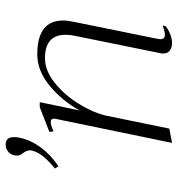

<svg xmlns="http://www.w3.org/2000/svg" viewBox="6 -642 645 698"><g transform="rotate(-90 329.0 -292.5)"><path d="M178 -545Q170 -505 143.5 -468.5Q117 -432 74 -403L66 -416Q123 -462 131 -499Q132 -502 132 -507Q132 -518 122 -532Q121 -533 117 -539Q113 -545 113 -554Q113 -572 124.5 -583.5Q136 -595 153 -595Q180 -595 180 -565Q180 -553 178 -545ZM538 -46 536 -33Q536 -16 552 -16Q562 -16 586 -24L583 -13Q569 -2 552.5 4Q536 10 522 10Q506 10 495 2Q484 -6 484 -22Q484 -29 485 -32L548 -342Q552 -359 552 -377Q552 -452 467 -452Q423 -452 380 -418.5Q337 -385 304.5 -334.5Q272 -284 259 -234L211 0L159 10L247 -416V-420Q247 -431 235 -431Q223 -431 201 -421L199 -436L289 -471H307L277 -326Q310 -387 365 -433.5Q420 -480 481 -480Q604 -480 604 -386Q604 -370 599 -347Z"/></g></svg>

Font: Taviraj ExtraLight
Style: Italic
Weight: 275
Italic angle: -12°
Designer: Katatrad Team
Foundry: CadsonDemak
Version: Version 1.001